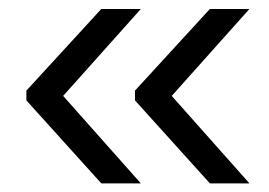

<svg xmlns="http://www.w3.org/2000/svg" viewBox="-20 -459 611 436"><path d="M370 -241.2 546.4 -42.6H456.6L286.5 -231V-253.2L456.6 -438.6H546.4ZM123.4 -241.2 299.8 -42.6H210L39.9 -231V-253.2L210 -438.6H299.8Z"/></svg>

Font: Anek Gurmukhi Medium SemiExpanded
Style: Regular
Weight: 500
Width: 6
Version: Version 1.003